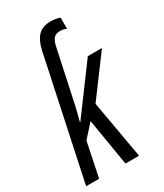

<svg xmlns="http://www.w3.org/2000/svg" viewBox="-193 -844 783 919"><g transform="rotate(-30 198.5 -384.5)"><path d="M0.5 0 142.6 -668.5Q153.8 -718.3 177.7 -743.4Q201.7 -768.6 247.6 -768.6Q262.7 -768.6 275.9 -766.1Q289.1 -763.7 298.3 -759.8V-698.2Q291 -702.1 281.7 -704.1Q272.5 -706.1 262.7 -706.1Q240.2 -706.1 228.5 -693.4Q216.8 -680.7 210.4 -651.4L154.3 -389.6Q151.4 -375 147.5 -357.9Q143.6 -340.8 138.7 -321.5Q133.8 -302.2 127.9 -280.3H130.4L318.8 -535.2H397L236.8 -319.3L293 0H217.8L174.8 -259.3L111.3 -189L72.3 0Z"/></g></svg>

Font: Open Sans Condensed
Style: Italic
Weight: 400
Width: 3
Italic angle: -12°
Designer: Monotype Design Team
Foundry: Monotype Imaging Inc.
Version: Version 3.000